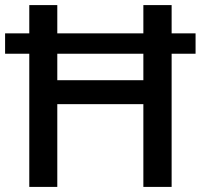

<svg xmlns="http://www.w3.org/2000/svg" viewBox="-20 -734 789 754"><path d="M95 0V-523H0V-603H95V-714H205V-603H543V-714H654V-603H748V-523H654V0H543V-325H205V0ZM205 -419H543V-523H205Z"/></svg>

Font: Noto Kufi Arabic Medium
Style: Regular
Weight: 500
Designer: Monotype Design Team, David Williams, Khaled Hosny
Foundry: Google LLC
Version: Version 2.109; ttfautohint (v1.8.4.7-5d5b)